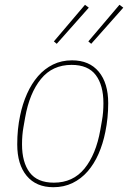

<svg xmlns="http://www.w3.org/2000/svg" viewBox="-20 -770 535 802"><path d="M203 12Q131 12 91.5 -35.5Q52 -83 52 -167Q52 -231 64 -287Q74 -336 93 -378.5Q112 -421 139 -452Q166 -483 201.5 -500.5Q237 -518 281 -518Q353 -518 392.5 -470.5Q432 -423 432 -339Q432 -277 420 -219Q410 -169 391.5 -127Q373 -85 346 -54Q319 -23 283 -5.5Q247 12 203 12ZM205 -7Q285 -7 333 -66Q381 -125 399 -227L406 -267Q412 -300 412 -339Q412 -414 380 -456.5Q348 -499 279 -499Q199 -499 151 -440Q103 -381 85 -279L78 -239Q72 -206 72 -167Q72 -92 104 -49.5Q136 -7 205 -7ZM217 -587 205 -597 335 -750 351 -738ZM361 -587 349 -597 479 -750 495 -738Z"/></svg>

Font: IBM Plex Sans Cond Thin
Style: Italic
Weight: 100
Width: 3
Italic angle: -11°
Designer: Mike Abbink, Paul van der Laan, Pieter van Rosmalen
Foundry: Bold Monday
Version: Version 1.3